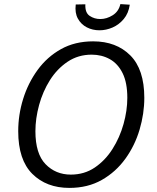

<svg xmlns="http://www.w3.org/2000/svg" viewBox="-20 -909 767 938"><path d="M319 9Q207 9 138 -59.5Q69 -128 69 -268Q69 -348 93 -425.5Q117 -503 163.5 -567Q210 -631 278 -669Q346 -707 435 -707Q548 -707 616.5 -638.5Q685 -570 685 -431Q685 -354 662 -276Q639 -198 592.5 -133.5Q546 -69 477.5 -30Q409 9 319 9ZM326 -56Q392 -56 443 -90.5Q494 -125 529.5 -181Q565 -237 583.5 -303Q602 -369 602 -431Q602 -505 579 -551.5Q556 -598 516.5 -620Q477 -642 428 -642Q362 -642 310.5 -607.5Q259 -573 224 -517.5Q189 -462 171 -396Q153 -330 153 -268Q153 -158 202.5 -107Q252 -56 326 -56ZM466 -761Q432 -761 404 -775.5Q376 -790 360.5 -818Q345 -846 350 -887L397 -888Q395 -847 418 -831.5Q441 -816 470 -816Q501 -816 530.5 -834.5Q560 -853 568 -889L614 -886Q608 -844 584.5 -816Q561 -788 529.5 -774.5Q498 -761 466 -761Z"/></svg>

Font: Bitter
Style: Italic
Weight: 400
Italic angle: -9°
Designer: Sol Matas, and Bitter project Authors
Foundry: Sol Matas
Version: Version 2.001